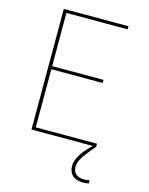

<svg xmlns="http://www.w3.org/2000/svg" viewBox="-138 -821 876 1130"><g transform="rotate(15 300.0 -256.0)"><path d="M107 0V-735H501V-716H128V-392H441V-373H128V-19H501V0ZM481 223Q464 223 448 219Q432 215 419 205Q406 195 399.5 179Q393 163 393 147Q393 122 404 98Q415 74 430.5 54Q446 34 464 16Q482 -2 501 -19V0Q487 16 473 33Q459 50 446 67.5Q433 85 423.5 105Q414 125 414 147Q414 160 419 171.5Q424 183 434 190.5Q444 198 456.5 201Q469 204 482 204Q490 204 498.5 203Q507 202 515 200V219Q507 221 498 222Q489 223 481 223Z"/></g></svg>

Font: Iosevka SS04 Thin Extended
Style: Regular
Weight: 100
Width: 7
Monospace: yes
Designer: Belleve Invis
Foundry: Belleve Invis
Version: Version 19.0.0; ttfautohint (v1.8.4)